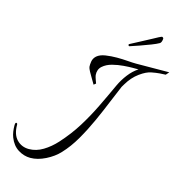

<svg xmlns="http://www.w3.org/2000/svg" viewBox="-105 -790 852 895"><g transform="rotate(15 321.5 -342.0)"><path d="M120 10Q89 10 61 -7.5Q33 -25 19 -61Q14 -74 12 -88.5Q10 -103 10 -117Q10 -131 15 -131Q21 -131 21 -123Q21 -76 44.5 -52Q68 -28 103 -28Q138 -28 171 -48Q204 -68 232 -99Q277 -149 309 -200.5Q341 -252 367.5 -306.5Q394 -361 421 -420Q435 -450 455.5 -476.5Q476 -503 501 -519H471Q456 -519 429.5 -517Q403 -515 376 -508Q349 -501 331 -485Q313 -469 315 -442Q316 -434 321 -420.5Q326 -407 327 -404L317 -396Q311 -407 302 -421.5Q293 -436 285.5 -450Q278 -464 277 -471Q276 -481 278.5 -497Q281 -513 294 -525Q309 -538 335.5 -542Q362 -546 390 -546Q417 -546 442 -544Q467 -542 483 -542L643 -543L630 -528Q620 -528 601.5 -526.5Q583 -525 563 -521Q539 -517 508 -494.5Q477 -472 455 -435L446 -420Q431 -386 412 -339Q393 -292 369.5 -240Q346 -188 318 -139.5Q290 -91 256 -55Q231 -28 193 -9Q155 10 120 10ZM431 -612Q425 -614 427 -621Q450 -633 473.5 -645.5Q497 -658 529 -675Q540 -681 553 -688Q566 -695 570 -694Q572 -693 574 -690.5Q576 -688 575 -684Q573 -667 565 -663Q553 -656 528.5 -646.5Q504 -637 477 -627.5Q450 -618 431 -612Z"/></g></svg>

Font: Italianno
Style: Regular
Weight: 400
Designer: Robert E. Leuschke
Foundry: Robert E. Leuschke
Version: Version 1.100; ttfautohint (v1.8.3)